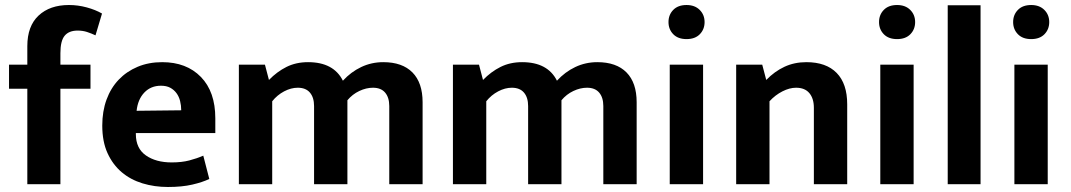

<svg xmlns="http://www.w3.org/2000/svg" viewBox="-20 -735 4272 766"><path d="M255 -715Q291 -715 326 -705.5Q361 -696 387 -681L361 -594Q344 -602 327 -607.5Q310 -613 290 -613Q255 -613 238 -592.5Q221 -572 221 -523V-477H341V-381H221V0H89V-381H16V-477H89V-551Q89 -631 134 -673Q179 -715 255 -715Z M839 -204H522V-200Q522 -143 562 -115Q602 -87 665 -87Q705 -87 735.5 -95Q766 -103 791 -114L815 -21Q788 -8 747 1.5Q706 11 650 11Q596 11 548.5 -3.5Q501 -18 465.5 -48Q430 -78 409 -124Q388 -170 388 -234Q388 -291 405 -337.5Q422 -384 453.5 -417Q485 -450 529 -468.5Q573 -487 627 -487Q724 -487 781.5 -428Q839 -369 839 -263ZM703 -295Q703 -314 698.5 -332Q694 -350 684 -363.5Q674 -377 659 -385Q644 -393 622 -393Q582 -393 556 -366Q530 -339 525 -293Z M1066 0H933V-477H1037L1053 -416Q1085 -449 1123 -468Q1161 -487 1209 -487Q1311 -487 1348 -413Q1380 -448 1421 -467.5Q1462 -487 1509 -487Q1585 -487 1625.5 -446Q1666 -405 1666 -327V0H1533V-312Q1533 -346 1516.5 -365.5Q1500 -385 1468 -385Q1441 -385 1413.5 -372Q1386 -359 1366 -335V0H1233V-312Q1233 -346 1216.5 -365.5Q1200 -385 1168 -385Q1141 -385 1113.5 -370.5Q1086 -356 1066 -331Z M1920 0H1787V-477H1891L1907 -416Q1939 -449 1977 -468Q2015 -487 2063 -487Q2165 -487 2202 -413Q2234 -448 2275 -467.5Q2316 -487 2363 -487Q2439 -487 2479.5 -446Q2520 -405 2520 -327V0H2387V-312Q2387 -346 2370.5 -365.5Q2354 -385 2322 -385Q2295 -385 2267.5 -372Q2240 -359 2220 -335V0H2087V-312Q2087 -346 2070.5 -365.5Q2054 -385 2022 -385Q1995 -385 1967.5 -370.5Q1940 -356 1920 -331Z M2652 0V-477H2785V0ZM2719 -579Q2685 -579 2666 -598.5Q2647 -618 2647 -647Q2647 -676 2666 -695.5Q2685 -715 2719 -715Q2752 -715 2771.5 -695.5Q2791 -676 2791 -647Q2791 -618 2772 -598.5Q2753 -579 2719 -579Z M3050 0H2917V-477H3021L3037 -416Q3070 -450 3109.5 -468.5Q3149 -487 3197 -487Q3276 -487 3318 -444Q3360 -401 3360 -319V0H3227V-305Q3227 -342 3209 -363.5Q3191 -385 3156 -385Q3130 -385 3101.5 -370.5Q3073 -356 3050 -331Z M3492 0V-477H3625V0ZM3559 -579Q3525 -579 3506 -598.5Q3487 -618 3487 -647Q3487 -676 3506 -695.5Q3525 -715 3559 -715Q3592 -715 3611.5 -695.5Q3631 -676 3631 -647Q3631 -618 3612 -598.5Q3593 -579 3559 -579Z M3761 0V-714H3892V0Z M4027 0V-477H4160V0ZM4094 -579Q4060 -579 4041 -598.5Q4022 -618 4022 -647Q4022 -676 4041 -695.5Q4060 -715 4094 -715Q4127 -715 4146.5 -695.5Q4166 -676 4166 -647Q4166 -618 4147 -598.5Q4128 -579 4094 -579Z"/></svg>

Font: Mukta Vaani
Style: Bold
Weight: 700
Designer: Noopur Datye, Girish Dalvi, Yashodeep Gholap, Pallavi Karambelkar
Foundry: Ek Type
Version: Version 2.538;PS 1.000;hotconv 16.6.51;makeotf.lib2.5.65220;